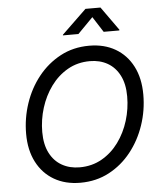

<svg xmlns="http://www.w3.org/2000/svg" viewBox="-62 -995 884 1058"><g transform="rotate(-5 380.5 -466.0)"><path d="M339.8 10.3Q256.8 10.3 195.1 -25.6Q133.3 -61.5 99.1 -127.7Q64.9 -193.8 64.9 -284.2Q64.9 -370.6 92.3 -451.9Q119.6 -533.2 170.9 -597.4Q222.2 -661.6 293.5 -699.7Q364.7 -737.8 453.1 -737.8Q536.1 -737.8 597.7 -701.9Q659.2 -666 693.1 -600.1Q727.1 -534.2 727.1 -443.4Q727.1 -356.4 699.7 -275.4Q672.4 -194.3 621.3 -129.9Q570.3 -65.4 499 -27.6Q427.7 10.3 339.8 10.3ZM343.3 -74.7Q411.6 -74.7 466.3 -106Q521 -137.2 559.3 -189.9Q597.7 -242.7 617.7 -307.9Q637.7 -373 637.7 -441.4Q637.7 -510.3 613.5 -557.4Q589.4 -604.5 546.9 -628.7Q504.4 -652.8 449.7 -652.8Q381.3 -652.8 326.7 -621.6Q272 -590.3 233.4 -537.4Q194.8 -484.4 174.6 -419.4Q154.3 -354.5 154.3 -286.1Q154.3 -217.3 178.5 -170.2Q202.6 -123 245.4 -98.9Q288.1 -74.7 343.3 -74.7ZM399.9 -807.1H314L314.9 -811L450.7 -941.9H533.7L627 -811L626 -807.1H539.6L484.4 -893.1Z"/></g></svg>

Font: Inter 18pt
Style: Italic
Weight: 400
Italic angle: -9.3988°
Designer: Rasmus Andersson
Foundry: rsms
Version: Version 4.001;git-66647c0bb